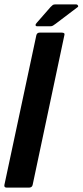

<svg xmlns="http://www.w3.org/2000/svg" viewBox="-21 -857 377 877"><path d="M-1 -12 145 -696Q148 -708 160 -708H261Q277 -708 273 -696L128 -12Q125 0 111 0H10Q-3 0 -1 -12ZM209 -737H149Q142 -737 141.5 -742Q141 -747 147 -753L210 -825Q217 -832 220.5 -834.5Q224 -837 234 -837H327Q332 -837 335 -832Q338 -827 333 -824L234 -749Q226 -743 221 -740Q216 -737 209 -737Z"/></svg>

Font: Glory Thin
Style: Bold Italic
Weight: 700
Italic angle: -12°
Version: Version 1.011